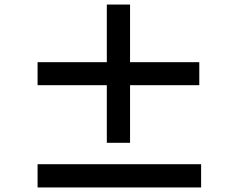

<svg xmlns="http://www.w3.org/2000/svg" viewBox="-20 -832 1040 843"><path d="M855 -458V-559H551V-812H449V-559H145V-458H449V-205H551V-458ZM863 -111H145V-9H863Z"/></svg>

Font: Source Han Sans KR
Style: Bold
Weight: 700
Designer: Ryoko NISHIZUKA 西塚涼子 (kana, bopomofo & ideographs); Paul D. Hunt (Latin, Greek & Cyrillic); Sandoll Communications 산돌커뮤니
Foundry: Adobe
Version: Version 2.004;hotconv 1.0.118;makeotfexe 2.5.65603